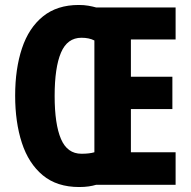

<svg xmlns="http://www.w3.org/2000/svg" viewBox="-20 -744 768 773"><path d="M297 -724Q318 -724 335.5 -721Q353 -718 367 -714H687V-585H507V-435H674V-305H507V-131H687V0H367Q354 4 337 6.5Q320 9 299 9Q209 9 152 -38.5Q95 -86 68 -169Q41 -252 41 -359Q41 -467 68.5 -549.5Q96 -632 153 -678Q210 -724 297 -724ZM308 -592Q251 -592 225.5 -532Q200 -472 200 -358Q200 -244 225.5 -184.5Q251 -125 308 -125Q324 -125 337 -126.5Q350 -128 360 -131V-581Q339 -592 308 -592Z"/></svg>

Font: Noto Sans Arabic ExtCond ExtBd
Style: Regular
Weight: 800
Width: 2
Designer: Monotype Design Team, Nadine Chahine, Nizar Qandah and Khaled Hosny
Foundry: Monotype Imaging Inc.
Version: Version 2.012; ttfautohint (v1.8.4.7-5d5b)